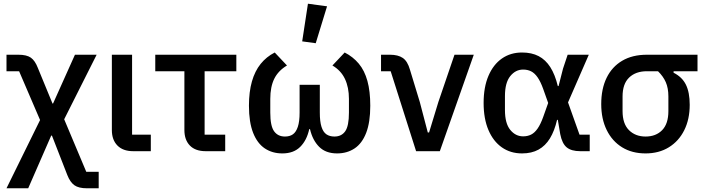

<svg xmlns="http://www.w3.org/2000/svg" viewBox="-20 -815 3803 1035"><path d="M15 -520H79Q124 -520 146.5 -504Q169 -488 184 -449L263 -257H266L384 -520H501L326 -172L445 111H512V200H449Q404 200 381 183.5Q358 167 343 129L260 -84H256L132 200H15L196 -168L83 -431H15Z M793 -89V0H698Q643 0 613 -30.5Q583 -61 583 -114V-520H692V-89Z M1194 0H1089Q1033 0 1003.5 -30.5Q974 -61 974 -114V-431H817V-520H1254V-431H1083V-89H1194Z M1704 -358V-208Q1704 -160 1713 -131.5Q1722 -103 1739.5 -91Q1757 -79 1783 -79Q1821 -79 1841 -107.5Q1861 -136 1861 -208V-282Q1861 -344 1839.5 -389.5Q1818 -435 1772 -462L1838 -532Q1883 -509 1914 -472Q1945 -435 1960.5 -379Q1976 -323 1976 -245Q1976 -156 1954 -99Q1932 -42 1891.5 -15Q1851 12 1797 12Q1736 12 1700.5 -23.5Q1665 -59 1651 -119H1647Q1634 -59 1598.5 -23.5Q1563 12 1502 12Q1448 12 1407.5 -15Q1367 -42 1344.5 -99Q1322 -156 1322 -245Q1322 -320 1338 -376Q1354 -432 1385 -470.5Q1416 -509 1461 -532L1527 -462Q1480 -434 1458.5 -390.5Q1437 -347 1437 -282V-208Q1437 -136 1457.5 -107.5Q1478 -79 1516 -79Q1542 -79 1559 -91Q1576 -103 1585.5 -131.5Q1595 -160 1595 -208V-358ZM1743 -781 1682 -582 1609 -592 1640 -795Z M2351 0H2223L2086 -431H2034V-520H2082Q2126 -520 2151.5 -502.5Q2177 -485 2190 -439L2243 -265L2286 -101H2293L2343 -265L2430 -520H2534Z M3159 -89V0H3108Q3060 0 3035 -20.5Q3010 -41 3000 -92L2987 -169H2983Q2969 -109 2944.5 -69Q2920 -29 2883 -8.5Q2846 12 2794 12Q2732 12 2685.5 -20.5Q2639 -53 2613 -114Q2587 -175 2587 -260Q2587 -345 2613 -406Q2639 -467 2685.5 -499.5Q2732 -532 2794 -532Q2846 -532 2883.5 -512.5Q2921 -493 2946.5 -453Q2972 -413 2987 -351H2991L3015 -445L3040 -520H3154L3042 -263L3104 -89ZM2800 -80Q2824 -80 2843 -89.5Q2862 -99 2878 -122Q2894 -145 2908 -184L2935 -260L2908 -336Q2894 -375 2878 -398Q2862 -421 2843 -430.5Q2824 -440 2800 -440Q2759 -440 2730.5 -404.5Q2702 -369 2702 -297V-222Q2702 -150 2730.5 -115Q2759 -80 2800 -80Z M3740 -431H3611V-423Q3657 -400 3677.5 -358.5Q3698 -317 3698 -250Q3698 -172 3668.5 -113Q3639 -54 3585.5 -21Q3532 12 3460 12Q3387 12 3333.5 -21Q3280 -54 3250.5 -114Q3221 -174 3221 -254Q3221 -336 3250 -395.5Q3279 -455 3334 -487.5Q3389 -520 3467 -520H3740ZM3527 -431H3467Q3407 -431 3371.5 -397Q3336 -363 3336 -295V-216Q3336 -148 3370.5 -113.5Q3405 -79 3460 -79Q3516 -79 3549.5 -113.5Q3583 -148 3583 -216V-295Q3583 -340 3569 -372Q3555 -404 3527 -431Z"/></svg>

Font: IBM Plex Sans Medium
Style: Regular
Weight: 500
Designer: Mike Abbink, Paul van der Laan, Pieter van Rosmalen
Foundry: Bold Monday
Version: Version 3.201